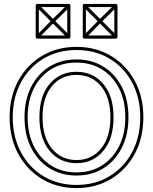

<svg xmlns="http://www.w3.org/2000/svg" viewBox="-20 -939 780 979"><path d="M370 -60Q296 -60 240 -95.5Q184 -131 152.5 -194Q121 -257 121 -341Q121 -341 121 -341Q121 -341 121 -341Q121 -425 152.5 -488Q184 -551 240 -585.5Q296 -620 370 -620Q370 -620 370 -620Q370 -620 370 -620Q444 -620 500 -585Q556 -550 587.5 -487.5Q619 -425 619 -341Q619 -341 619 -341Q619 -341 619 -341Q619 -257 587.5 -194Q556 -131 500 -95.5Q444 -60 370 -60Q370 -60 370 -60Q370 -60 370 -60ZM370 -44Q370 -44 370 -44Q370 -44 370 -44Q448 -44 507.5 -81Q567 -118 601 -185Q635 -252 635 -341Q635 -341 635 -341Q635 -341 635 -341Q635 -430 601 -496Q567 -562 507.5 -599Q448 -636 370 -636Q370 -636 370 -636Q370 -636 370 -636Q292 -636 232.5 -599.5Q173 -563 139 -496.5Q105 -430 105 -341Q105 -341 105 -341Q105 -341 105 -341Q105 -252 139 -185Q173 -118 232.5 -81Q292 -44 370 -44ZM370 -123Q292 -123 244.5 -181.5Q197 -240 197 -341Q197 -442 244.5 -499.5Q292 -557 370 -557Q448 -557 495.5 -499.5Q543 -442 543 -341Q543 -240 495.5 -181.5Q448 -123 370 -123ZM370 4Q275 4 201.5 -40.5Q128 -85 86.5 -163Q45 -241 45 -341Q45 -441 86.5 -518.5Q128 -596 201.5 -640Q275 -684 370 -684Q465 -684 538.5 -640Q612 -596 653.5 -518.5Q695 -441 695 -341Q695 -241 653.5 -163Q612 -85 538.5 -40.5Q465 4 370 4ZM370 -107Q454 -107 506.5 -169.5Q559 -232 559 -341Q559 -449 506.5 -511Q454 -573 370 -573Q286 -573 233.5 -511.5Q181 -450 181 -341Q181 -232 233.5 -169.5Q286 -107 370 -107ZM370 20Q469 20 546 -26.5Q623 -73 667 -154.5Q711 -236 711 -341Q711 -446 667 -527Q623 -608 546 -654Q469 -700 370 -700Q271 -700 194 -654Q117 -608 73 -527Q29 -446 29 -341Q29 -236 73 -154.5Q117 -73 194 -26.5Q271 20 370 20ZM176 -917 164 -905 244 -825Q244 -825 244 -825Q244 -825 244 -825L325 -744L337 -756L256 -837Q256 -837 256 -837Q256 -837 256 -837ZM337 -905 325 -917 244 -837Q244 -837 244 -837Q244 -837 244 -837L164 -756L176 -744L256 -825Q256 -825 256 -825Q256 -825 256 -825ZM416 -917 404 -905 484 -825Q484 -825 484 -825Q484 -825 484 -825L565 -744L577 -756L496 -837Q496 -837 496 -837Q496 -837 496 -837ZM577 -905 565 -917 484 -837Q484 -837 484 -837Q484 -837 484 -837L404 -756L416 -744L496 -825Q496 -825 496 -825Q496 -825 496 -825ZM170 -742H331Q334 -742 336.5 -744.5Q339 -747 339 -750V-911Q339 -914 336.5 -916.5Q334 -919 331 -919H170Q167 -919 164.5 -916.5Q162 -914 162 -911V-750Q162 -747 164.5 -744.5Q167 -742 170 -742ZM410 -742H571Q574 -742 576.5 -744.5Q579 -747 579 -750V-911Q579 -914 576.5 -916.5Q574 -919 571 -919H410Q407 -919 404.5 -916.5Q402 -914 402 -911V-750Q402 -747 404.5 -744.5Q407 -742 410 -742ZM170 -758 178 -750V-911L170 -903H331L323 -911V-750L331 -758ZM410 -758 418 -750V-911L410 -903H571L563 -911V-750L571 -758Z"/></svg>

Font: Tilt Prism
Style: Regular
Weight: 400
Version: Version 1.000